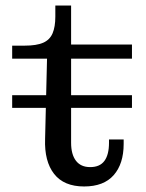

<svg xmlns="http://www.w3.org/2000/svg" viewBox="-20 -664 528 694"><path d="M284 10Q211 10 175.5 -35.5Q140 -81 143 -162L150 -452H24V-499H69Q112 -499 136 -509.5Q160 -520 170 -543.5Q180 -567 180 -604V-644H237V-148Q237 -106 254.5 -83Q272 -60 306 -60Q341 -60 357.5 -82.5Q374 -105 374 -148V-160H427V-144Q427 -72 391 -31Q355 10 284 10ZM237 -452V-503H457V-452ZM24 -274V-320H457V-274Z"/></svg>

Font: Montagu Slab
Style: Bold
Weight: 700
Designer: Florian Karsten
Foundry: Florian Karsten
Version: Version 1.000